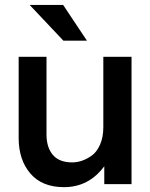

<svg xmlns="http://www.w3.org/2000/svg" viewBox="-20 -752 613 784"><path d="M169.9 -202.1Q169.9 -150.4 195.8 -119.6Q221.7 -88.9 274.9 -88.9Q293.5 -88.9 313.2 -95.2Q333 -101.6 354 -116.2Q375 -130.9 388.4 -161.1Q401.9 -191.4 401.9 -232.9V-520H517.1V0H405.8V-73.2Q342.8 12.2 241.2 12.2Q151.9 12.2 104 -43.5Q56.2 -99.1 56.2 -189V-520H169.9ZM101.1 -731.9H237.8L335 -585.9H238.8Z"/></svg>

Font: Aspekta 550
Style: Regular
Weight: 550
Designer: Ivo Dolenc
Version: Version 2.000